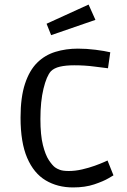

<svg xmlns="http://www.w3.org/2000/svg" viewBox="-20 -808 558 841"><path d="M300 13Q232 13 180 -18Q128 -49 99 -116.5Q70 -184 70 -293Q70 -382 89.5 -441Q109 -500 143 -533.5Q177 -567 223 -581Q269 -595 321 -595Q359 -595 398.5 -590Q438 -585 463 -579L453 -509Q434 -511 393 -516.5Q352 -522 305 -522Q268 -522 242.5 -516Q217 -510 203 -496Q184 -475 170.5 -419.5Q157 -364 157 -287Q157 -216 168 -172.5Q179 -129 194 -106.5Q209 -84 221 -75Q229 -69 242.5 -64Q256 -59 281 -59Q310 -59 340 -66Q370 -73 395 -82Q420 -91 435.5 -98Q451 -105 451 -105L477 -40Q477 -40 455 -27Q433 -14 393 -0.5Q353 13 300 13ZM204 -654 184 -704 368 -788 398 -721Z"/></svg>

Font: Ruda
Style: Regular
Weight: 400
Designer: Mariela Monsalve and Angelina Sanchez
Foundry: Mariela Monsalve and Angelina Sanchez
Version: Version 2.000